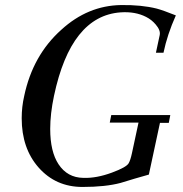

<svg xmlns="http://www.w3.org/2000/svg" viewBox="-20 -725 725 761"><path d="M677 -664Q643 -588 628 -516H598L613 -586Q617 -605 597 -628Q581 -647 559 -658Q516 -680 458 -676Q261 -662 194 -345Q179 -274 179 -214Q179 -124 212 -74Q247 -21 310 -20Q362 -18 424 -41Q481 -62 490 -78Q497 -90 503 -118L529 -239H415L421 -269H655L649 -238H614L570 -33Q552 -28 514 -17Q476 -6 458 0Q398 16 307 16Q201 16 133 -61Q66 -137 66 -256Q66 -302 76 -345Q110 -506 223 -607Q328 -703 460 -705Q541 -706 601 -691Q627 -684 677 -664Z"/></svg>

Font: GFS Didot
Style: Italic
Weight: 400
Italic angle: -12°
Designer: Takis Katsoulidis and George D. Matthiopoulos
Foundry: George Matthiopoulos and Takis Katsoulidis
Version: Version 1.0